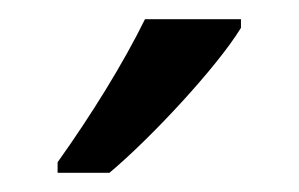

<svg xmlns="http://www.w3.org/2000/svg" viewBox="-20 -786 311 200"><path d="M231 -757V-766H131C109 -721 75 -666 40 -617V-606H94C137 -642 206 -716 231 -757Z"/></svg>

Font: Noto Sans Ethiopic Condensed
Style: Regular
Weight: 400
Width: 3
Designer: Monotype Design Team
Foundry: Monotype Imaging Inc.
Version: Version 2.102